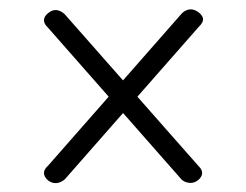

<svg xmlns="http://www.w3.org/2000/svg" viewBox="-20 -551 538 420"><path d="M85 -156.5Q67 -172.5 85.5 -189L378.5 -522.5Q387 -530 396 -530.5Q405 -531 414.5 -524Q424 -516.5 424.2 -509Q424.5 -501.5 415 -492.5L122 -159Q113.5 -151.5 103.8 -150.5Q94 -149.5 85 -156.5ZM413.5 -157Q404.5 -150 394.2 -151Q384 -152 377 -158.5L84.5 -491Q76 -499 76.2 -507.2Q76.5 -515.5 85.5 -522.5Q102.5 -536.5 121 -520.5L414.5 -187.5Q422.5 -180 422.2 -172.2Q422 -164.5 413.5 -157Z"/></svg>

Font: Fraunces 17pt
Style: Regular
Weight: 400
Version: Version 1.000;[b76b70a41]